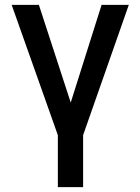

<svg xmlns="http://www.w3.org/2000/svg" viewBox="-20 -565 578 790"><path d="M271 -143 398 -545H510L322 -9V205H218V-9L28 -545H140Z"/></svg>

Font: Sinter Medium
Style: Regular
Weight: 500
Foundry: Adobe & rsms
Version: Version 1.000